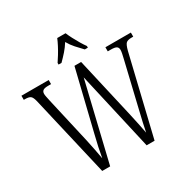

<svg xmlns="http://www.w3.org/2000/svg" viewBox="-201 -1115 1279 1299"><g transform="rotate(-30 438.0 -465.5)"><path d="M83 -632Q75 -664 62.5 -673Q50 -682 21 -682H11V-714H224V-682H203Q172 -682 161 -673.5Q150 -665 150 -648Q150 -639 153 -624.5Q156 -610 160 -591L242 -231Q252 -185 259 -149.5Q266 -114 273 -74Q280 -114 288.5 -154.5Q297 -195 309 -242L423 -710H475L582 -243Q593 -194 601.5 -153.5Q610 -113 617 -76Q630 -143 652 -233L735 -582Q740 -602 743.5 -619.5Q747 -637 747 -648Q747 -666 735 -674Q723 -682 691 -682H667V-714H866V-682H852Q823 -682 810.5 -671Q798 -660 787 -618L639 0H577L438 -611L292 0H230ZM334 -784Q347 -803 363 -829Q379 -855 393 -882Q407 -909 416 -931H481Q490 -909 504 -882Q518 -855 533.5 -829Q549 -803 563 -784V-771H539Q513 -798 490 -823.5Q467 -849 449 -881Q429 -849 406.5 -823.5Q384 -798 357 -771H334Z"/></g></svg>

Font: Noto Serif Bengali Condensed Light
Style: Regular
Weight: 300
Width: 3
Designer: Juan Bruce, Universal Thirst, Indian Type Foundry and the Monotype Design Team.
Foundry: Monotype Imaging Inc.
Version: Version 2.003; ttfautohint (v1.8.4.7-5d5b)